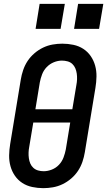

<svg xmlns="http://www.w3.org/2000/svg" viewBox="-20 -970 557 998"><path d="M205 8Q176 8 147.5 2Q119 -4 96 -19Q73 -34 57.5 -56.5Q42 -79 34.5 -106Q27 -133 27.5 -162.5Q28 -192 33 -222L88 -556Q92 -581 100.5 -606Q109 -631 123.5 -653Q138 -675 159 -693Q180 -711 204 -722.5Q228 -734 253.5 -738.5Q279 -743 304 -743Q333 -743 361.5 -737Q390 -731 413 -716Q436 -701 451.5 -678.5Q467 -656 474.5 -629Q482 -602 481.5 -572.5Q481 -543 476 -513L421 -179Q417 -154 408.5 -129Q400 -104 385.5 -82Q371 -60 350 -42Q329 -24 305 -12.5Q281 -1 255.5 3.5Q230 8 205 8ZM356 -402 377 -528Q380 -543 380.5 -558Q381 -573 379 -587.5Q377 -602 371.5 -615Q366 -628 356 -637.5Q346 -647 331.5 -651Q317 -655 302 -655Q281 -655 260 -646.5Q239 -638 223 -621.5Q207 -605 199 -584Q191 -563 187 -542L164 -402ZM207 -80Q228 -80 249.5 -88.5Q271 -97 286.5 -113.5Q302 -130 310 -151Q318 -172 322 -193L345 -333H153L132 -207Q129 -192 128.5 -177Q128 -162 130 -147.5Q132 -133 137.5 -120Q143 -107 153.5 -97.5Q164 -88 178 -84Q192 -80 207 -80ZM495 -820H365L386 -950H517ZM295 -820H165L186 -950H317Z"/></svg>

Font: Iosevka SS04 Semibold
Style: Italic
Weight: 600
Italic angle: -9°
Monospace: yes
Designer: Belleve Invis
Foundry: Belleve Invis
Version: Version 19.0.0; ttfautohint (v1.8.4)